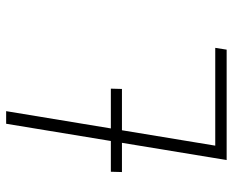

<svg xmlns="http://www.w3.org/2000/svg" viewBox="-88 -688 775 640"><g transform="rotate(-90 300.0 -367.5)"><path d="M87 0 208 -735H250L135 -38H461L455 0ZM324 -349H47L48 -386H325Z"/></g></svg>

Font: Iosevka Extralight Extended
Style: Italic
Weight: 200
Width: 7
Italic angle: -9°
Monospace: yes
Designer: Belleve Invis
Foundry: Belleve Invis
Version: Version 32.5.0; ttfautohint (v1.8.4)